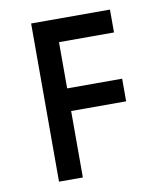

<svg xmlns="http://www.w3.org/2000/svg" viewBox="-76 -713 671 777"><g transform="rotate(-10 260.0 -325.0)"><path d="M104 -650V0H202V-273H428V-366H202V-556H428V-650Z"/></g></svg>

Font: Grotesk 02 Mince
Style: Bold
Weight: 400
Designer: Frank Adebiaye, contributions by Jérémy Landes, Ariel Martín Pérez
Foundry: Velvetyne Type Foundry
Version: Version 3.000;Glyphs 3.1.2 (3150)